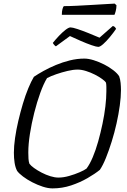

<svg xmlns="http://www.w3.org/2000/svg" viewBox="-20 -1045 702 1065"><path d="M271 0Q247 0 217.5 -9.5Q188 -19 159 -34Q130 -49 107.5 -66Q85 -83 75 -97Q65 -116 61 -142Q57 -168 57 -198Q57 -234 63.5 -279.5Q70 -325 81.5 -374Q93 -423 107 -470Q121 -517 137 -555.5Q153 -594 168 -619Q190 -634 221.5 -651.5Q253 -669 290 -684.5Q327 -700 367.5 -710Q408 -720 448 -720Q471 -720 500 -711Q529 -702 557.5 -687.5Q586 -673 608.5 -655.5Q631 -638 641 -622Q647 -606 649 -585Q651 -564 651 -545Q651 -508 644.5 -460Q638 -412 626.5 -360.5Q615 -309 599.5 -259.5Q584 -210 567.5 -169Q551 -128 534 -103Q507 -81 465.5 -57Q424 -33 374.5 -16.5Q325 0 271 0ZM304 -60Q332 -60 363.5 -69Q395 -78 421.5 -89.5Q448 -101 460 -110Q478 -134 494.5 -173Q511 -212 524.5 -260Q538 -308 548.5 -358Q559 -408 564.5 -454.5Q570 -501 570 -538Q570 -551 570 -563Q570 -575 568 -586Q564 -594 547 -606.5Q530 -619 506.5 -631Q483 -643 457.5 -651Q432 -659 411 -659Q386 -659 354.5 -651.5Q323 -644 292.5 -633.5Q262 -623 241 -612Q222 -581 203.5 -530Q185 -479 170 -419.5Q155 -360 146 -302.5Q137 -245 137 -199Q137 -180 138 -164.5Q139 -149 143 -137Q151 -126 169 -113Q187 -100 211 -87.5Q235 -75 259.5 -67.5Q284 -60 304 -60ZM525 -785Q515 -785 487.5 -794.5Q460 -804 427 -818.5Q394 -833 368 -845L290 -788Q286 -790 281 -795.5Q276 -801 273 -807Q289 -827 307.5 -846.5Q326 -866 343.5 -879.5Q361 -893 371 -893Q382 -893 409.5 -884Q437 -875 470.5 -861.5Q504 -848 532 -836L606 -901Q614 -899 618.5 -893.5Q623 -888 624 -885Q609 -863 589.5 -839.5Q570 -816 552.5 -800.5Q535 -785 525 -785ZM323 -963Q323 -982 326.5 -994.5Q330 -1007 334 -1011Q364 -1011 404.5 -1013Q445 -1015 487 -1017.5Q529 -1020 563.5 -1022Q598 -1024 616 -1025L626 -1016Q626 -999 622 -984Q618 -969 615 -963Z"/></svg>

Font: Texturina 12pt ExtraLight
Style: Italic
Weight: 250
Italic angle: -11°
Designer: Guillermo Torres Carreño
Foundry: Omnibus-Type
Version: Version 1.002